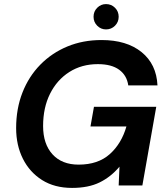

<svg xmlns="http://www.w3.org/2000/svg" viewBox="-20 -908 817 940"><path d="M333 12Q247 12 186 -26.5Q125 -65 92 -131Q59 -197 59 -281Q59 -376 90 -455Q121 -534 177.5 -591.5Q234 -649 310 -680.5Q386 -712 477 -712Q600 -712 673 -653Q746 -594 751 -490H608Q601 -539 563.5 -566.5Q526 -594 459 -594Q380 -594 319.5 -555.5Q259 -517 225 -449Q191 -381 191 -291Q191 -203 237 -152.5Q283 -102 365 -102Q460 -102 517.5 -153.5Q575 -205 599 -289H423L440 -385H745L677 0H561L565 -92Q523 -42 468 -15Q413 12 333 12ZM499 -764Q474 -764 456 -782Q438 -800 438 -826Q438 -852 456 -870Q474 -888 499 -888Q525 -888 543 -870Q561 -852 561 -826Q561 -800 543 -782Q525 -764 499 -764Z"/></svg>

Font: DeepMind Sans
Style: Bold Italic
Weight: 700
Italic angle: -10°
Designer: Jonny Pinhorn / Modifications: Colophon Foundry
Foundry: Colophon Foundry
Version: Version 1.002; ttfautohint (v1.8.2)